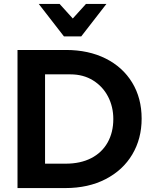

<svg xmlns="http://www.w3.org/2000/svg" viewBox="-20 -956 785 976"><path d="M69 0H312Q429 0 517 -45.5Q605 -91 652.5 -171Q700 -251 700 -353Q700 -457 652 -536Q604 -615 517 -658.5Q430 -702 315 -702H69ZM209 -578H338Q404 -578 453.5 -547Q503 -516 529.5 -464.5Q556 -413 556 -351Q556 -283 527 -231.5Q498 -180 443.5 -152Q389 -124 314 -124H209ZM417 -936 350 -862 283 -936H177L305 -771H393L521 -936Z"/></svg>

Font: Geom SemiBold
Style: Bold
Weight: 600
Version: Version 1.102